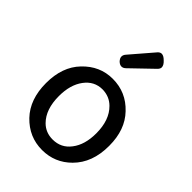

<svg xmlns="http://www.w3.org/2000/svg" viewBox="-251 -947 1107 1107"><g transform="rotate(45 302.5 -393.5)"><path d="M120.1 -452.1Q196.3 -532.2 300.8 -532.2Q410.2 -532.2 485.4 -452.1Q559.6 -375 559.6 -245.1Q559.6 -244.1 559.6 -242.2Q559.6 -106.4 479.5 -26.4Q406.2 46.9 302.7 46.9Q196.3 46.9 120.1 -32.2Q45.9 -110.4 45.9 -242.7Q45.9 -375 120.1 -452.1ZM302.7 -39.1Q372.1 -39.1 413.1 -93.8Q456.1 -149.4 456.1 -242.2Q456.1 -350.6 397.5 -408.2Q359.4 -446.3 302.7 -447.3Q235.4 -447.3 193.4 -390.6Q151.4 -334 151.4 -242.2Q151.4 -133.8 208 -77.1Q246.1 -39.1 302.7 -39.1ZM258.8 -629.9Q245.1 -644.5 245.1 -658.2Q245.1 -671.9 256.8 -684.6Q375 -822.3 376 -823.2Q386.7 -834 398.4 -834Q414.1 -834 432.6 -815.4Q454.1 -795.9 454.1 -778.3Q454.1 -766.6 442.4 -754.9L312.5 -629.9Q299.8 -617.2 286.1 -617.2Q272.5 -617.2 258.8 -629.9Z"/></g></svg>

Font: TaiwanPearl
Style: Regular
Weight: 400
Version: Version 2.102